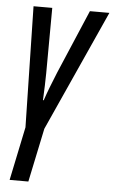

<svg xmlns="http://www.w3.org/2000/svg" viewBox="-55 -576 508 853"><g transform="rotate(5 199.0 -149.0)"><path d="M21 240.2 70.8 1.5 59.6 -537.6H143.1L141.6 -245.1Q141.6 -220.7 140.4 -191.2Q139.2 -161.6 137.7 -125.5H141.1Q150.9 -154.8 163.1 -186.3Q175.3 -217.8 189.5 -252.4L311 -537.6H397.9L154.8 0.5L104.5 240.2Z"/></g></svg>

Font: Open Sans Condensed Medium
Style: Italic
Weight: 500
Width: 3
Italic angle: -12°
Designer: Monotype Design Team
Foundry: Monotype Imaging Inc.
Version: Version 3.000